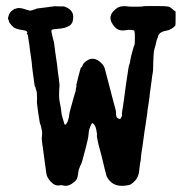

<svg xmlns="http://www.w3.org/2000/svg" viewBox="-20 -588 598 632"><path d="M558 -550V-527Q558 -504 557 -503.5Q556 -503 551 -498Q540 -489 527 -487Q504 -483 500 -468Q500 -465 498 -461.5Q496 -458 494 -448Q492 -438 489 -429Q486 -420 485.5 -405.5Q485 -391 484.5 -382Q484 -373 484 -364.5Q484 -356 483 -350Q481 -340 479 -322.5Q477 -305 475.5 -296.5Q474 -288 473.5 -282.5Q473 -277 472 -268Q471 -259 469 -246.5Q467 -234 466 -227.5Q465 -221 465 -218Q465 -215 464 -210.5Q463 -206 461 -190Q459 -174 458 -170Q457 -166 456 -157.5Q455 -149 452.5 -132Q450 -115 448.5 -103Q447 -91 446 -87Q445 -83 444 -70Q443 -57 442 -54.5Q441 -52 440.5 -46Q440 -40 439.5 -37.5Q439 -35 438 -25Q436 -5 424.5 7Q413 19 405 21Q363 30 343 9Q332 -2 329.5 -13Q327 -24 325.5 -28.5Q324 -33 323 -38.5Q322 -44 318.5 -57.5Q315 -71 313 -80Q311 -89 308 -98.5Q305 -108 303 -118Q298 -141 299 -142.5Q300 -144 299 -148.5Q298 -153 297 -160.5Q296 -168 292 -175Q286 -184 283.5 -182.5Q281 -181 277 -171Q273 -161 272.5 -155.5Q272 -150 271.5 -146.5Q271 -143 270.5 -137.5Q270 -132 263 -104.5Q256 -77 252.5 -64.5Q249 -52 247.5 -49Q246 -46 244 -41.5Q242 -37 240 -31.5Q238 -26 237 -16Q236 -6 233 1Q230 8 215.5 17.5Q201 27 186 22Q183 21 177 22Q161 25 147.5 10.5Q134 -4 132.5 -17.5Q131 -31 128.5 -46.5Q126 -62 125 -72.5Q124 -83 122 -94.5Q120 -106 118.5 -120Q117 -134 117.5 -134.5Q118 -135 118.5 -144Q119 -153 118 -158Q117 -163 116 -167Q115 -171 115 -172L111 -184Q107 -207 106 -215Q105 -223 103 -238Q101 -253 101.5 -255Q102 -257 102 -262Q102 -278 101.5 -281Q101 -284 100.5 -286.5Q100 -289 99.5 -290.5Q99 -292 97.5 -297Q96 -302 96 -302Q94 -302 92 -320Q90 -338 89.5 -339.5Q89 -341 87.5 -353Q86 -365 85.5 -370.5Q85 -376 84.5 -382Q84 -388 82.5 -396.5Q81 -405 80.5 -410.5Q80 -416 79 -420.5Q78 -425 77.5 -432.5Q77 -440 75.5 -447Q74 -454 73 -463.5Q72 -473 70 -475.5Q68 -478 68 -478.5Q68 -479 69 -479.5Q70 -480 70 -481Q70 -487 55 -489Q32 -492 24.5 -498.5Q17 -505 14 -509.5Q11 -514 10.5 -514.5Q10 -515 9 -519Q8 -523 8 -523Q5 -525 7.5 -533.5Q10 -542 13 -546Q16 -550 16 -550L24 -556Q24 -556 26 -557.5Q28 -559 28.5 -559Q29 -559 31 -559Q40 -564 56 -559.5Q72 -555 76 -553.5Q80 -552 86.5 -554.5Q93 -557 95.5 -557.5Q98 -558 99 -559Q100 -560 114 -561.5Q128 -563 133.5 -564Q139 -565 141.5 -565Q144 -565 144 -565.5Q144 -566 149 -566Q154 -566 154.5 -567Q155 -568 173 -567H190Q222 -557 221 -531Q221 -511 208 -503Q195 -495 174.5 -493.5Q154 -492 151 -490Q148 -488 150 -480Q152 -472 153.5 -464.5Q155 -457 156.5 -453Q158 -449 158.5 -442.5Q159 -436 161.5 -419.5Q164 -403 165 -394.5Q166 -386 166.5 -385Q167 -384 168 -374Q169 -364 170 -356Q171 -348 171.5 -344.5Q172 -341 174 -326.5Q176 -312 176 -308Q173 -271 176 -255Q179 -239 179.5 -237Q180 -235 181 -227.5Q182 -220 182.5 -215Q183 -210 184.5 -205.5Q186 -201 187.5 -195Q189 -189 190.5 -185Q192 -181 192 -179.5Q192 -178 195 -178Q198 -178 199 -181.5Q200 -185 201 -185Q202 -185 202.5 -187.5Q203 -190 204 -192.5Q205 -195 205.5 -197Q206 -199 207 -203.5Q208 -208 208 -211.5Q208 -215 213 -232.5Q218 -250 221.5 -263.5Q225 -277 226 -279Q227 -281 228.5 -286.5Q230 -292 229.5 -292.5Q229 -293 230.5 -298.5Q232 -304 232 -305.5Q232 -307 231 -306V-307Q231 -308 237 -332Q243 -356 244.5 -360.5Q246 -365 246.5 -365.5Q247 -366 247 -366L249 -367Q253 -374 252.5 -374Q252 -374 252.5 -375Q253 -376 254 -377.5Q255 -379 257 -381Q285 -409 314 -380Q323 -371 325.5 -360Q328 -349 329.5 -344.5Q331 -340 339.5 -306.5Q348 -273 349.5 -268Q351 -263 353 -254.5Q355 -246 358.5 -234.5Q362 -223 362 -218Q361 -201 368 -199Q368 -199 372 -197Q376 -195 377.5 -199Q379 -203 379.5 -203Q380 -203 381 -205Q382 -207 382 -209.5Q382 -212 381.5 -212.5Q381 -213 382.5 -224Q384 -235 385 -239Q386 -243 388.5 -263Q391 -283 391.5 -287Q392 -291 394 -305Q396 -319 397.5 -329Q399 -339 400 -345Q401 -351 402.5 -361.5Q404 -372 405.5 -375Q407 -378 408 -384.5Q409 -391 409.5 -392.5Q410 -394 410.5 -398Q411 -402 411.5 -402.5Q412 -403 413 -408.5Q414 -414 417.5 -425Q421 -436 421 -436.5Q421 -437 422.5 -439.5Q424 -442 424 -464.5Q424 -487 421 -488Q409 -491 396 -489Q371 -484 358 -499Q327 -533 363 -560Q372 -567 385 -567.5Q398 -568 399 -567Q400 -566 424.5 -566Q449 -566 450 -567Q451 -568 464.5 -568Q478 -568 502 -568Q526 -568 533 -566.5Q540 -565 546.5 -559Q553 -553 558 -550Z"/></svg>

Font: Jackwrite
Style: Regular
Weight: 400
Version: Version 1.0d1e1